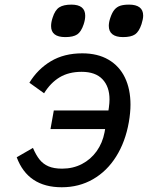

<svg xmlns="http://www.w3.org/2000/svg" viewBox="-20 -778 640 810"><path d="M50.5 -114.5 119 -154Q132 -123.5 147 -104.8Q162 -86 184.8 -76.2Q207.5 -66.5 242 -66.5Q288 -66.5 325.5 -86Q363 -105.5 387.8 -140.2Q412.5 -175 421 -219.5L423.5 -233.5H193L207 -312H437.5L439.5 -325.5Q442 -344.5 442 -358.5Q442 -412.5 412.2 -443.8Q382.5 -475 324.5 -475Q270 -475 231.5 -451.8Q193 -428.5 166 -384.5L104 -429Q139 -486.5 194.8 -519.8Q250.5 -553 327 -553Q392 -553 437.8 -526.2Q483.5 -499.5 507 -450.8Q530.5 -402 530.5 -336.5Q530.5 -303 523.5 -262.5Q509 -180 470.2 -118Q431.5 -56 372.5 -22Q313.5 12 240.5 12Q97.5 12 50.5 -114.5ZM195.5 -668Q195.5 -684 202 -703.5Q212 -735.5 230 -747Q248 -758.5 281 -758.5Q339.5 -758.5 339.5 -711.5Q339.5 -695 333 -675.5Q322.5 -644 305.8 -632.8Q289 -621.5 255.5 -621.5Q195.5 -621.5 195.5 -668ZM439 -669Q439 -684 445.5 -703Q453 -725.5 463 -737.2Q473 -749 487.5 -753.8Q502 -758.5 525 -758.5Q553.5 -758.5 568.8 -747Q584 -735.5 584 -712Q584 -698 577 -676Q566.5 -644.5 549.8 -633Q533 -621.5 499 -621.5Q469.5 -621.5 454.2 -633.5Q439 -645.5 439 -669Z"/></svg>

Font: JuliaMono Medium
Style: Italic
Weight: 500
Italic angle: -9°
Monospace: yes
Designer: cormullion
Foundry: corm
Version: Version 0.054; ttfautohint (v1.8.4)